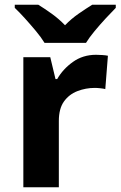

<svg xmlns="http://www.w3.org/2000/svg" viewBox="-20 -786 506 806"><path d="M383 -556Q394 -556 409 -555Q424 -554 433 -552L422 -412Q415 -414 401.5 -415.5Q388 -417 378 -417Q340 -417 305 -403.5Q270 -390 248.5 -360Q227 -330 227 -278V0H78V-546H191L213 -454H220Q244 -496 286 -526Q328 -556 383 -556ZM167 -606Q153 -629 130.5 -656Q108 -683 84.5 -709Q61 -735 42 -753V-766H141Q167 -750 197 -728.5Q227 -707 253 -680Q279 -707 310 -728.5Q341 -750 367 -766H466V-753Q448 -735 424 -709Q400 -683 377.5 -656Q355 -629 341 -606Z"/></svg>

Font: Noto Sans Tai Tham
Style: Regular
Weight: 400
Designer: Monotype Design Team 2013. Revised by David WIlliams 2020
Foundry: Monotype Imaging Inc.
Version: Version 2.002